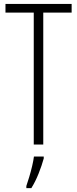

<svg xmlns="http://www.w3.org/2000/svg" viewBox="-20 -734 393 975"><path d="M199.7 0H151.4V-669.9H7.8V-713.9H343.8V-669.9H199.7ZM202.1 61V70.8Q192.4 106.4 176 147.5Q159.7 188.5 139.2 221.2H113.8V210.4Q120.1 192.4 128.4 164.8Q136.7 137.2 143.3 109.1Q149.9 81.1 152.3 61Z"/></svg>

Font: Open Sans Condensed Light
Style: Regular
Weight: 300
Width: 3
Designer: Monotype Design Team
Foundry: Monotype Imaging Inc.
Version: Version 3.003; ttfautohint (v1.8.4)